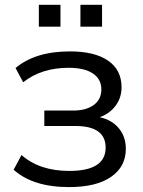

<svg xmlns="http://www.w3.org/2000/svg" viewBox="-20 -760 588 789"><path d="M263.7 8.8Q115.2 8.8 36.1 -62.5L68.4 -123Q142.6 -57.6 264.6 -57.6Q414.1 -57.6 414.1 -153.3Q414.1 -242.2 290 -242.2H162.1V-305.7H281.2Q334 -305.7 365.2 -328.6Q396.5 -351.6 396.5 -392.6Q396.5 -434.6 361.8 -458Q327.1 -481.4 261.7 -481.4Q150.4 -481.4 75.2 -421.9L43.9 -480.5Q125 -548.8 267.6 -548.8Q369.1 -548.8 424.3 -510.7Q479.5 -472.7 479.5 -401.4Q479.5 -358.4 455.1 -325.7Q430.7 -293 389.6 -278.3Q439.5 -267.6 468.3 -232.9Q497.1 -198.2 497.1 -148.4Q497.1 -75.2 436.5 -33.2Q376 8.8 263.7 8.8ZM139.6 -650.4V-740.2H228.5V-650.4ZM310.5 -650.4V-740.2H399.4V-650.4Z"/></svg>

Font: Min Sans
Style: Regular
Weight: 400
Designer: Jinseong-Kim, NotoSansCJK, Nunito
Foundry: Jinseong-Kim
Version: Version 1.400;Glyphs 3.1.2 (3151)